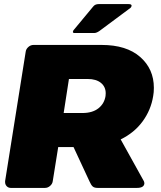

<svg xmlns="http://www.w3.org/2000/svg" viewBox="-20 -920 790 940"><path d="M345 -758.3Q336.7 -758.3 336.7 -764.2Q337.5 -765 337.5 -765.8Q337.5 -770 341.7 -774.2L435.8 -887.5Q445 -900 463.3 -900H609.2Q624.2 -900 624.2 -892.5V-890.8Q622.5 -885 619.2 -881.7L466.7 -768.3Q452.5 -758.3 440.8 -758.3ZM5 -28.3V-33.3L105.8 -666.7Q107.5 -680 118.8 -690Q130 -700 144.2 -700H477.5Q599.2 -700 666.2 -641.2Q733.3 -582.5 733.3 -490Q733.3 -467.5 730 -450Q719.2 -381.7 678.3 -325.8Q637.5 -270 570.8 -237.5L684.2 -33.3Q686.7 -28.3 686.7 -22.5V-20.8Q684.2 0 650 0H458.3Q441.7 0 433.8 -7.1Q425.8 -14.2 417.5 -33.3L340 -200H265L238.3 -33.3Q236.7 -20 225.4 -10Q214.2 0 200 0H33.3Q20.8 0 12.9 -8.3Q5 -16.7 5 -28.3ZM291.7 -366.7H383.3Q432.5 -366.7 461.7 -389.6Q490.8 -412.5 496.7 -450Q497.5 -455 497.5 -463.3Q497.5 -495 474.2 -514.2Q450.8 -533.3 409.2 -533.3H317.5Z"/></svg>

Font: BoonTook Mon
Style: Italic
Weight: 400
Italic angle: -9°
Designer: Sungsit Sawaiwan
Foundry: FontUni
Version: Version 3.0